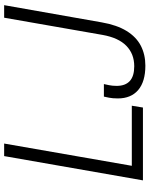

<svg xmlns="http://www.w3.org/2000/svg" viewBox="85 -812 738 949"><g transform="rotate(-90 454.5 -337.0)"><path d="M38 0 158 -686H220L110 -55H407L398 0ZM605 12Q526 12 484.5 -23.5Q443 -59 443 -124Q443 -134 444 -148.5Q445 -163 452 -193H514Q507 -163 506 -150.5Q505 -138 505 -130Q505 -87 529 -65Q553 -43 602 -43Q663 -43 703 -82Q743 -121 757 -200L842 -686H904L819 -204Q806 -129 776.5 -81Q747 -33 703.5 -10.5Q660 12 605 12Z"/></g></svg>

Font: Archivo SemiCondensed ExtraLight
Style: Italic
Weight: 250
Width: 4
Italic angle: -10°
Designer: Hector Gatti
Foundry: Omnibus-Type
Version: Version 2.001